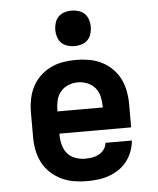

<svg xmlns="http://www.w3.org/2000/svg" viewBox="-54 -806 708 861"><g transform="rotate(-5 300.0 -376.0)"><path d="M303 8Q273 8 243.5 3Q214 -2 187.5 -15Q161 -28 139 -48.5Q117 -69 103.5 -95.5Q90 -122 84.5 -151Q79 -180 79 -210V-320Q79 -349 84.5 -378.5Q90 -408 103 -434Q116 -460 137.5 -481Q159 -502 185.5 -515Q212 -528 241.5 -533Q271 -538 300 -538Q329 -538 358.5 -533Q388 -528 414.5 -515Q441 -502 462.5 -481Q484 -460 497 -434Q510 -408 515.5 -378.5Q521 -349 521 -320V-215H198V-210Q198 -188 203.5 -165.5Q209 -143 223 -126Q237 -109 258.5 -101Q280 -93 303 -93Q319 -93 335 -95.5Q351 -98 365 -105.5Q379 -113 389 -126.5Q399 -140 400 -156H519Q517 -131 508 -107Q499 -83 483.5 -63Q468 -43 447 -29Q426 -15 402 -6.5Q378 2 353 5Q328 8 303 8ZM198 -315H402V-320Q402 -342 397 -364Q392 -386 378 -403Q364 -420 343 -428.5Q322 -437 300 -437Q278 -437 257 -428.5Q236 -420 222 -403Q208 -386 203 -364Q198 -342 198 -320ZM300 -600Q284 -600 268 -605Q252 -610 241 -621Q230 -632 225 -648Q220 -664 220 -680Q220 -696 225 -712Q230 -728 241 -739Q252 -750 268 -755Q284 -760 300 -760Q316 -760 332 -755Q348 -750 359 -739Q370 -728 375 -712Q380 -696 380 -680Q380 -664 375 -648Q370 -632 359 -621Q348 -610 332 -605Q316 -600 300 -600Z"/></g></svg>

Font: Iosevka Slab Extended
Style: Bold
Weight: 700
Width: 7
Monospace: yes
Designer: Belleve Invis
Foundry: Belleve Invis
Version: Version 11.1.0; ttfautohint (v1.8.3)